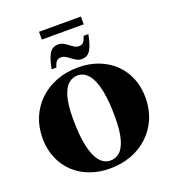

<svg xmlns="http://www.w3.org/2000/svg" viewBox="-182 -1180 1194 1331"><g transform="rotate(-20 415.0 -514.0)"><path d="M429 -720Q510 -720 577.5 -694.5Q645 -669 694.5 -622Q744 -575 771.2 -509.2Q798.5 -443.5 798.5 -363Q798.5 -280 769 -210.8Q739.5 -141.5 686 -90.8Q632.5 -40 560 -12.5Q487.5 15 400.5 15Q320 15 252.2 -10.5Q184.5 -36 135.2 -83Q86 -130 58.5 -195.8Q31 -261.5 31 -342Q31 -425 60.5 -494.2Q90 -563.5 143.8 -614.2Q197.5 -665 270 -692.5Q342.5 -720 429 -720ZM423 -36Q459.5 -36 489.2 -60.8Q519 -85.5 536.5 -145.5Q554 -205.5 554 -310Q554 -428 537.2 -507.8Q520.5 -587.5 487.5 -628.2Q454.5 -669 406.5 -669Q370.5 -669 340.8 -644.2Q311 -619.5 293.2 -559.8Q275.5 -500 275.5 -395Q275.5 -277.5 292.5 -197.5Q309.5 -117.5 342.5 -76.8Q375.5 -36 423 -36ZM576.5 -912.5Q564.5 -851.5 550.2 -819.8Q536 -788 517.8 -776.5Q499.5 -765 475 -765Q455.5 -765 438.5 -774.2Q421.5 -783.5 405.8 -795.8Q390 -808 374.8 -817Q359.5 -826 343.5 -826Q329.5 -826 319.8 -821.5Q310 -817 303 -805Q296 -793 288.5 -770H253.5Q265.5 -830.5 279.8 -862.2Q294 -894 312.5 -905.5Q331 -917 355 -917Q374.5 -917 391.5 -908Q408.5 -899 424.2 -886.8Q440 -874.5 455.2 -865.2Q470.5 -856 486.5 -856Q501 -856 510.5 -860.8Q520 -865.5 527.2 -877.8Q534.5 -890 541.5 -912.5ZM260.5 -987V-1044.5H569.5V-987Z"/></g></svg>

Font: Newsreader 60pt ExtraBold
Style: Regular
Weight: 800
Designer: Hugues Gentile
Foundry: Production Type
Version: Version 1.003